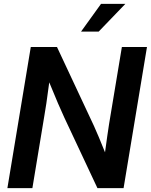

<svg xmlns="http://www.w3.org/2000/svg" viewBox="-20 -970 778 990"><path d="M18.1 0 138.7 -727.5H273.9L463.9 -321.8Q473.6 -300.8 489.7 -262.5Q505.9 -224.1 521.5 -184.6Q526.9 -226.1 533 -267.6Q539.1 -309.1 542.5 -331.1L608.4 -727.5H737.8L617.2 0H482.4L311 -365.2Q299.3 -390.1 278.8 -437.7Q258.3 -485.4 233.9 -545.4Q226.1 -483.4 219 -436.8Q211.9 -390.1 207.5 -365.7L147 0ZM397.9 -807.1 501 -950.2H626.5L488.8 -807.1Z"/></svg>

Font: Inter Display SemiBold
Style: Italic
Weight: 600
Italic angle: -9.39999°
Designer: Rasmus Andersson
Foundry: rsms
Version: Version 4.000;git-a52131595